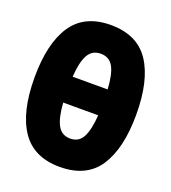

<svg xmlns="http://www.w3.org/2000/svg" viewBox="-134 -825 831 934"><g transform="rotate(20 281.5 -358.0)"><path d="M281 9Q146 9 82 -86Q18 -181 18 -359Q18 -535 81.5 -630Q145 -725 281 -725Q418 -725 481.5 -629.5Q545 -534 545 -357Q545 -182 482 -86.5Q419 9 281 9ZM282 -577Q238 -577 217 -539.5Q196 -502 191 -425H372Q368 -502 347.5 -539.5Q327 -577 282 -577ZM282 -138Q327 -138 347 -177Q367 -216 372 -291H191Q196 -214 217 -176Q238 -138 282 -138Z"/></g></svg>

Font: Noto Sans Mono SemiCondensed Black
Style: Regular
Weight: 900
Width: 4
Designer: Monotype Design Team
Foundry: Monotype Imaging Inc.
Version: Version 2.014; ttfautohint (v1.8.4.7-5d5b)